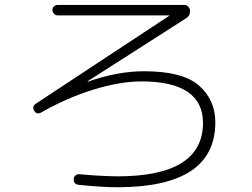

<svg xmlns="http://www.w3.org/2000/svg" viewBox="-20 -746 1040 792"><path d="M148.4 -281.2Q130.9 -272.5 121.1 -289.1Q110.4 -306.6 127.9 -318.4L677.7 -680.7Q678.7 -680.7 678.7 -681.6Q678.7 -682.6 677.7 -682.6H217.8Q209 -682.6 202.6 -689.5Q196.3 -696.3 196.3 -705.1Q196.3 -713.9 202.6 -719.7Q209 -725.6 217.8 -725.6H740.2Q749 -725.6 755.9 -719.2Q762.7 -712.9 763.7 -704.1Q765.6 -681.6 748 -670.9L341.8 -411.1V-409.2H342.8Q464.8 -452.1 575.2 -452.1Q733.4 -452.1 800.8 -393.1Q868.2 -334 868.2 -241.2Q868.2 25.4 466.8 26.4Q402.3 26.4 305.7 16.6Q283.2 14.6 284.2 -7.8Q284.2 -16.6 291.5 -22.5Q298.8 -28.3 307.6 -27.3Q392.6 -19.5 464.8 -18.6Q816.4 -18.6 817.4 -238.3Q817.4 -410.2 563.5 -410.2Q474.6 -410.2 364.3 -376Q253.9 -341.8 148.4 -281.2Z"/></svg>

Font: Rounded Mgen+ 1m light
Style: Regular
Weight: 200
Designer: [Source Han Sans]
Ryoko NISHIZUKA  (kana & ideographs); Paul D. Hunt (Latin, Greek & Cyrillic); Wenlong ZHANG  (bopomofo
Version: Version 1.059.20150602